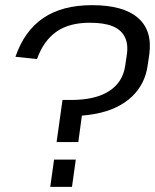

<svg xmlns="http://www.w3.org/2000/svg" viewBox="-20 -728 604 748"><path d="M555.2 -472.7Q550.2 -436.7 534.8 -406.2Q519.3 -375.6 493.7 -351.4Q468.2 -327.2 432.9 -310.2Q397.6 -293.1 351.2 -284.4Q304.9 -275.7 248.8 -275.7L303.3 -309.2L285.1 -174.6H200.5L223.5 -338.6H257.8Q351.4 -338.6 405 -373.1Q458.7 -407.7 467.8 -472.2L474 -514.1Q480.3 -555.3 466.4 -583.6Q452.6 -611.8 419.2 -625.6Q385.8 -639.4 329.5 -639.4Q249.4 -639.4 199.7 -604.5Q150.1 -569.7 124 -497.9L40.2 -506.8Q74.8 -607.8 148.6 -657.8Q222.3 -707.9 338.8 -707.9Q460.3 -707.9 517.5 -658.4Q574.6 -608.9 561.5 -515.1ZM275.3 -106.1 260.4 0H175.8L190.6 -106.1Z"/></svg>

Font: Pathway Extreme 8pt Thin 12pt
Style: Italic
Weight: 100
Italic angle: -8°
Version: Version 1.001;gftools[0.9.26]